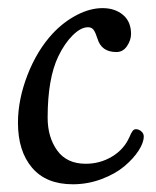

<svg xmlns="http://www.w3.org/2000/svg" viewBox="-20 -448 389 480"><path d="M236.3 -427.7Q267.1 -427.7 287.4 -410.9Q307.6 -394 307.6 -363.3Q307.6 -347.7 297.6 -332.8Q287.6 -317.9 271 -317.9Q233.4 -317.9 223.6 -351.6Q219.2 -365.7 214.4 -372.8Q209.5 -379.9 200.2 -379.9Q182.1 -379.9 161.9 -359.9Q141.6 -339.8 126 -307.6Q99.1 -252 99.1 -153.8Q99.1 -105 123 -71.8Q147 -38.6 194.3 -38.6Q230 -38.6 259.8 -56.4Q289.6 -74.2 303.2 -104.5Q308.1 -116.2 311.5 -120.6Q314.9 -125 319.8 -125Q327.1 -125 333.3 -119.6Q339.4 -114.3 339.4 -106.9Q339.4 -91.3 326.2 -71Q313 -50.8 290.5 -32Q268.1 -13.2 233.6 -0.2Q199.2 12.7 162.1 12.7Q95.2 12.7 60.1 -28.8Q24.9 -70.3 24.9 -141.1Q24.9 -199.2 48.8 -260.7Q72.8 -322.3 111.8 -364.3Q138.7 -393.1 171.9 -410.4Q205.1 -427.7 236.3 -427.7Z"/></svg>

Font: Cooper*
Style: Italic
Weight: 400
Italic angle: -7°
Designer: Owen Earl
Foundry: indestructible type*
Version: Version 0.001